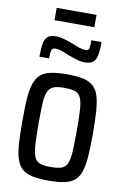

<svg xmlns="http://www.w3.org/2000/svg" viewBox="-112 -1035 783 1195"><g transform="rotate(10 280.0 -437.0)"><path d="M285 97Q220 97 178.5 88Q137 79 113.5 57Q90 35 77.5 -3.5Q65 -42 61.5 -99.5Q58 -157 58 -239Q58 -321 61.5 -378.5Q65 -436 77.5 -474.5Q90 -513 113.5 -535Q137 -557 178.5 -566Q220 -575 285 -575Q345 -575 385 -566Q425 -557 449 -535Q473 -513 484.5 -474.5Q496 -436 500 -378.5Q504 -321 504 -239Q504 -157 500 -99.5Q496 -42 484.5 -3.5Q473 35 449 57Q425 79 385 88Q345 97 285 97ZM280 11Q326 11 350 2Q374 -7 385 -32.5Q396 -58 399 -107.5Q402 -157 402 -239Q402 -321 399 -370Q396 -419 385 -445Q374 -471 350 -480Q326 -489 280 -489Q237 -489 213 -480Q189 -471 177 -445Q165 -419 162.5 -369Q160 -319 160 -239Q160 -157 163.5 -107.5Q167 -58 177.5 -32.5Q188 -7 212.5 2Q237 11 280 11ZM93 -653Q93 -703 98.5 -734.5Q104 -766 120.5 -781Q137 -796 174 -796Q198 -796 227 -787.5Q256 -779 286 -767Q309 -757 330 -750.5Q351 -744 368 -744Q388 -744 391 -759.5Q394 -775 394 -810H458Q458 -762 452.5 -729.5Q447 -697 429.5 -682Q412 -667 375 -667Q351 -667 322.5 -676Q294 -685 266 -695Q242 -706 221 -713Q200 -720 183 -720Q164 -720 159 -704.5Q154 -689 154 -653ZM146 -893V-971H398V-893Z"/></g></svg>

Font: Farlight84_Sys_V01
Style: Regular
Weight: 400
Designer: Ryoko NISHIZUKA  (kana, bopomofo & ideographs); Paul D. Hunt (Latin, Greek & Cyrillic); Sandoll Communications , Soo-you
Foundry: Adobe
Version: Version 2.004;October 29, 2024;FontCreator 14.0.0.2814 64-bi